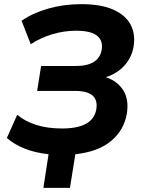

<svg xmlns="http://www.w3.org/2000/svg" viewBox="-20 -736 678 925"><path d="M189 169 214 7Q149 0 99 -20Q49 -40 13 -71L63 -183Q101 -151 155 -134Q209 -117 279 -117Q429 -117 444 -210Q458 -298 342 -298H159L178 -418H344Q457 -418 470 -497Q477 -540 447.5 -564Q418 -588 346 -588Q289 -588 232 -571Q175 -554 128 -523L84 -636Q139 -674 213.5 -695Q288 -716 371 -716Q467 -716 526 -689.5Q585 -663 609 -617.5Q633 -572 624 -514Q616 -463 582.5 -423.5Q549 -384 490 -364Q545 -346 573.5 -301.5Q602 -257 591 -188Q578 -110 516 -57.5Q454 -5 343 7L317 169Z"/></svg>

Font: Winston
Style: Bold Italic
Weight: 700
Italic angle: -9°
Designer: Original fonts by Vernon Adams / Changes by Cristiano Sobral
Foundry: Original fonts by Vernon Adams / Changes by Cristiano Sobral
Version: Version 2.503;July 17, 2020;FontCreator 13.0.0.2655 64-bit